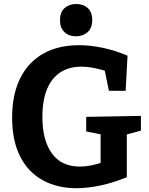

<svg xmlns="http://www.w3.org/2000/svg" viewBox="-20 -946 756 977"><path d="M369.3 11.7Q271 11.7 197 -29.2Q123 -70 82.3 -150.2Q41.7 -230.3 41.7 -347.7Q41.7 -464 82.2 -546.5Q122.7 -629 199 -672.5Q275.3 -716 382 -716Q440 -716 502.5 -702.8Q565 -689.7 629 -662.7L619.3 -484H534.3L510.3 -600L532.3 -580.3Q497 -592.3 461.2 -599.5Q425.3 -606.7 393.3 -606.7Q331.3 -606.7 287 -577.8Q242.7 -549 219.2 -492.2Q195.7 -435.3 195.7 -350.3Q195.7 -232 244.3 -165.2Q293 -98.3 386.3 -98.3Q414 -98.3 444.8 -104.5Q475.7 -110.7 509 -122.7L492 -93V-282.7L515 -258.3L418.7 -277V-351.3L697 -356.3V-281.3L611 -258L625.3 -282.7V-44.3Q556.3 -16 491.3 -2.2Q426.3 11.7 369.3 11.7ZM367 -761.3Q330.7 -761.3 308 -782.7Q285.3 -804 285.3 -843Q285.3 -884.3 308.8 -905Q332.3 -925.7 368 -925.7Q403.3 -925.7 426.3 -905.3Q449.3 -885 449.3 -843.7Q449.3 -803 425.7 -782.2Q402 -761.3 367 -761.3Z"/></svg>

Font: Bitter Thin
Style: Regular
Weight: 100
Designer: Sol Matas, and Bitter project Authors
Foundry: Sol Matas
Version: Version 2.002